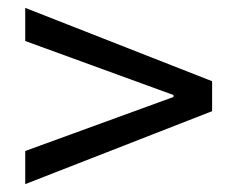

<svg xmlns="http://www.w3.org/2000/svg" viewBox="-20 -608 602 487"><path d="M44 -225 420 -362V-367L44 -504V-588L518 -402V-326L44 -141Z"/></svg>

Font: Nebula Sans Medium
Style: Regular
Weight: 500
Designer: Paul D. Hunt for Adobe (as Source Sans)
Foundry: Nebula Entertainment & Broadcasting LLC
Version: Version 1.010